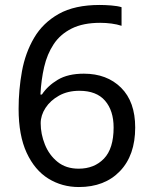

<svg xmlns="http://www.w3.org/2000/svg" viewBox="-20 -744 612 774"><path d="M55 -305Q55 -382 68.5 -456.5Q82 -531 117.5 -591.5Q153 -652 217 -688Q281 -724 382 -724Q403 -724 428.5 -722Q454 -720 470 -715V-640Q452 -646 429.5 -649Q407 -652 384 -652Q315 -652 269 -629Q223 -606 196.5 -566Q170 -526 158 -474Q146 -422 143 -363H149Q172 -398 213 -422.5Q254 -447 318 -447Q411 -447 468 -390.5Q525 -334 525 -230Q525 -118 463.5 -54Q402 10 298 10Q230 10 175 -24Q120 -58 87.5 -128Q55 -198 55 -305ZM297 -64Q360 -64 399 -104.5Q438 -145 438 -230Q438 -298 403.5 -338Q369 -378 300 -378Q253 -378 218 -358.5Q183 -339 163.5 -309Q144 -279 144 -247Q144 -204 161 -161.5Q178 -119 212 -91.5Q246 -64 297 -64Z"/></svg>

Font: Noto Sans
Style: Regular
Weight: 400
Designer: Monotype Design Team
Foundry: Monotype Imaging Inc.
Version: Version 2.007